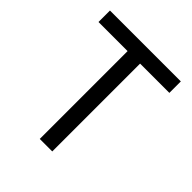

<svg xmlns="http://www.w3.org/2000/svg" viewBox="-166 -686 793 793"><g transform="rotate(45 230.5 -290.0)"><path d="M22 -580V-513H192V0H265V-513H436V-580Z"/></g></svg>

Font: Charger
Style: Regular
Weight: 400
Designer: Jasper
Foundry: Cannot Into Space Fonts
Version: Version 0.98